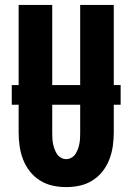

<svg xmlns="http://www.w3.org/2000/svg" viewBox="-20 -755 540 783"><path d="M250 8Q222 8 194.5 2Q167 -4 143 -19Q119 -34 101.5 -56.5Q84 -79 74 -105Q64 -131 60 -159Q56 -187 56 -215V-735H193V-215Q193 -204 193.5 -192.5Q194 -181 196 -170Q198 -159 202 -148Q206 -137 212 -127.5Q218 -118 228.5 -112Q239 -106 250 -106Q261 -106 271.5 -112Q282 -118 288 -127.5Q294 -137 298 -148Q302 -159 304 -170Q306 -181 306.5 -192.5Q307 -204 307 -215V-735H444V-215Q444 -187 440 -159Q436 -131 426 -105Q416 -79 398.5 -56.5Q381 -34 357 -19Q333 -4 305.5 2Q278 8 250 8ZM28 -328V-408H472V-328Z"/></svg>

Font: Iosevka Heavy
Style: Regular
Weight: 900
Monospace: yes
Designer: Belleve Invis
Foundry: Belleve Invis
Version: Version 32.5.0; ttfautohint (v1.8.4)